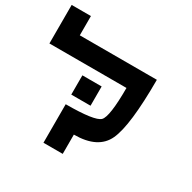

<svg xmlns="http://www.w3.org/2000/svg" viewBox="-165 -915 1079 1079"><g transform="rotate(30 375.0 -375.0)"><path d="M375 -437.5V-312.5H250V-437.5ZM125 -750V-625H625Q625 -328.1 578.1 -226.6Q531.2 -125 375 -125V0H250V-250Q437.5 -250 468.8 -281.2Q500 -312.5 500 -500H0V-750Z"/></g></svg>

Font: CraftyPE
Style: Regular
Weight: 400
Designer: Erek Butcher
Foundry: Haunted Coop
Version: Version 0.018;April 4, 2024;FontCreator 15.0.0.2962 64-bit